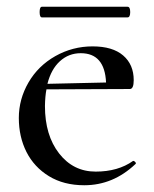

<svg xmlns="http://www.w3.org/2000/svg" viewBox="-20 -531 451 563"><path d="M291 -289.1Q287.1 -375 216.8 -375Q181.6 -375 155.8 -351.6Q129.9 -328.1 119.1 -285.2ZM371.1 -59.1Q374 -59.1 377 -55.4Q379.9 -51.8 377 -49.8Q311.5 12.2 227.1 12.2Q167 12.2 123.5 -14.4Q80.1 -41 57.6 -85.4Q35.2 -129.9 35.2 -185.1Q35.2 -240.2 63.5 -289.1Q91.8 -337.9 142.3 -366.5Q192.9 -395 251.5 -395Q310.1 -395 341.1 -368.4Q372.1 -341.8 372.1 -295.9Q372.1 -270 360.8 -270L116.2 -269Q112.3 -249 111.8 -220.2Q111.8 -134.3 153.3 -81.1Q194.8 -27.8 260.5 -27.8Q326.2 -27.8 370.1 -59.1ZM354 -511.2Q361.8 -511.2 361.8 -495.6Q361.8 -480 354 -480H103Q96.2 -480 96.2 -495.6Q96.2 -511.2 103 -511.2Z"/></svg>

Font: Cormorant-Medium
Style: Regular
Weight: 500
Designer: Christian Thalmann (Catharsis Fonts)
Version: Version 3.000